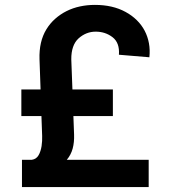

<svg xmlns="http://www.w3.org/2000/svg" viewBox="-20 -757 698 777"><path d="M144.2 -394.9 139.9 -516.7Q137.4 -588.8 167.6 -638.1Q182.5 -662.6 203.5 -681.1Q224.4 -699.6 249.6 -712.2Q274.9 -724.8 303.8 -731Q332.7 -737.2 364 -737.2Q436.1 -737.2 487.9 -708.8Q514.2 -694.6 533.7 -675.2Q553.3 -655.9 565.5 -632.5Q577.8 -609 582.7 -582Q587.7 -555 584.5 -525.2L461.3 -535.5Q464.8 -583.8 435.4 -606.5Q406.2 -628.9 367.2 -628.9Q328.5 -628.9 297.9 -601.6Q268.1 -574.2 268.5 -516.7L273.1 -394.9H436.8V-287.3H277L279.8 -212.4Q280.9 -181.1 274.1 -155.9Q267.4 -130.7 250.4 -110.4H581.7V0H68.9V-110.4H109Q126.8 -112.9 136 -128.6Q140.6 -136.4 143.6 -146Q146.7 -155.5 148.3 -165.8Q149.9 -176.1 150.4 -186.6Q150.9 -197.1 150.6 -206.7L147.7 -287.3H66.4V-394.9Z"/></svg>

Font: Inter P Semi Bold
Style: Regular
Weight: 600
Designer: Rasmus Andersson
Foundry: rsms
Version: Version 3.018;git-588b23468